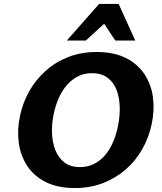

<svg xmlns="http://www.w3.org/2000/svg" viewBox="-20 -936 818 971"><path d="M359 15Q272 15 212 -15Q152 -45 118 -96.5Q84 -148 75 -213.5Q66 -279 81 -349Q95 -416 127.5 -474Q160 -532 210 -577Q260 -622 325 -647.5Q390 -673 469 -673Q556 -673 616 -643Q676 -613 710.5 -561Q745 -509 753.5 -443.5Q762 -378 747 -308Q733 -241 700 -182.5Q667 -124 617 -80Q567 -36 502 -10.5Q437 15 359 15ZM384 -91Q423 -91 454.5 -106.5Q486 -122 510 -149.5Q534 -177 550.5 -214.5Q567 -252 576 -295Q587 -348 585.5 -396Q584 -444 569 -482.5Q554 -521 523 -543.5Q492 -566 446 -566Q406 -566 374.5 -550Q343 -534 318.5 -506Q294 -478 277.5 -441Q261 -404 252 -361Q241 -310 243 -262Q245 -214 260.5 -175.5Q276 -137 306.5 -114Q337 -91 384 -91ZM318 -731 481 -916H580L534 -841L414 -731ZM563 -731 491 -840 481 -916H580L664 -731Z"/></svg>

Font: Ysabeau ExtraBold
Style: Italic
Weight: 800
Italic angle: -12°
Designer: Christian Thalmann (Catharsis Fonts)
Version: Version 2.002